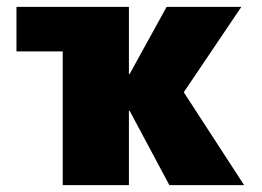

<svg xmlns="http://www.w3.org/2000/svg" viewBox="-20 -540 765 560"><path d="M163 -390H28V-520H356V-324H358L466 -520H684L516 -271L692 0H474L358 -217H356V0H163Z"/></svg>

Font: M PLUS 1p Black
Style: Regular
Weight: 900
Version: Version 1.061